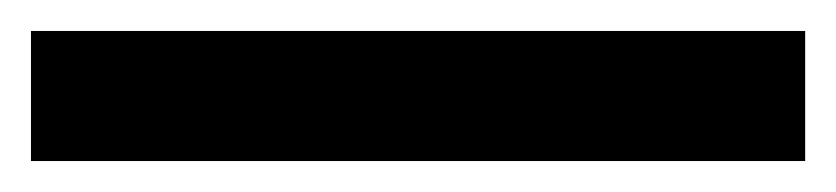

<svg xmlns="http://www.w3.org/2000/svg" viewBox="-20 132 540 124"><path d="M0 152H500V236H0Z"/></svg>

Font: Khartiya
Style: Bold
Weight: 700
Version: Version 1.0.2